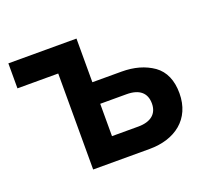

<svg xmlns="http://www.w3.org/2000/svg" viewBox="-86 -573 765 686"><g transform="rotate(-20 296.0 -230.0)"><path d="M160 -365V0H375C471 0 543 -52 543 -151C543 -200 527 -237 495 -260C462 -283 422 -294 375 -294H264V-460H5V-365ZM264 -89V-212H364C413 -212 438 -190 438 -150C438 -111 412 -89 364 -89Z"/></g></svg>

Font: Jost Medium
Style: Regular
Weight: 500
Version: Version 3.710